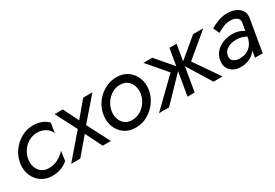

<svg xmlns="http://www.w3.org/2000/svg" viewBox="20 -1090 2458 1719"><g transform="rotate(-30 1249.0 -230.0)"><path d="M121 -230Q114 -188 125.5 -151Q137 -114 166 -90.5Q195 -67 240 -66Q294 -65 340 -90Q386 -115 413 -148L399 -49Q368 -21 325.5 -5.5Q283 10 236 10Q169 9 122 -24Q75 -57 53 -111.5Q31 -166 40 -230Q50 -297 88.5 -351Q127 -405 184.5 -437.5Q242 -470 309 -470Q354 -470 393.5 -455Q433 -440 459 -411L444 -311Q429 -349 392 -372Q355 -395 305 -395Q259 -395 220 -372.5Q181 -350 155 -312.5Q129 -275 121 -230Z M823 -460H918L722 -234L843 0H759L673 -172L527 0H433L640 -241L527 -460H611L690 -302Z M902 -230Q912 -297 950 -351Q988 -405 1045.5 -437.5Q1103 -470 1171 -470Q1238 -470 1285 -436.5Q1332 -403 1354 -348.5Q1376 -294 1367 -230Q1357 -164 1318.5 -110Q1280 -56 1223 -23.5Q1166 9 1098 9Q1031 9 984 -24Q937 -57 915 -111.5Q893 -166 902 -230ZM983 -230Q976 -189 987.5 -151.5Q999 -114 1028 -90.5Q1057 -67 1102 -66Q1148 -66 1186.5 -88Q1225 -110 1251.5 -148Q1278 -186 1286 -230Q1293 -272 1281 -309.5Q1269 -347 1240.5 -371Q1212 -395 1167 -395Q1121 -396 1082 -373Q1043 -350 1017 -312.5Q991 -275 983 -230Z M1537 -460 1685 -287 1714 -460H1788L1760 -294L1959 -460H2064L1821 -257L1998 0H1905L1752 -248L1710 -1L1636 0L1677 -241L1445 0H1341L1613 -264L1445 -460Z M2169 -352 2140 -415Q2174 -435 2218.5 -452.5Q2263 -470 2318 -470Q2366 -470 2402.5 -453Q2439 -436 2458 -405Q2477 -374 2469 -330L2413 0H2333L2345 -67Q2319 -31 2277 -10.5Q2235 10 2184 9Q2120 9 2081 -29.5Q2042 -68 2051 -133Q2059 -182 2089 -216Q2119 -250 2165 -268Q2211 -286 2266 -286Q2303 -285 2330.5 -275Q2358 -265 2378 -251L2392 -330Q2397 -363 2372.5 -380.5Q2348 -398 2311 -399Q2267 -400 2231 -383.5Q2195 -367 2169 -352ZM2131 -135Q2126 -100 2150 -81.5Q2174 -63 2210 -62Q2268 -61 2308 -89.5Q2348 -118 2364 -172L2369 -199Q2345 -212 2319.5 -218.5Q2294 -225 2264 -225Q2212 -224 2175 -201.5Q2138 -179 2131 -135Z"/></g></svg>

Font: Von Book
Style: Italic
Weight: 400
Version: Version 4.000; ttfautohint (v1.8.4.7-5d5b)